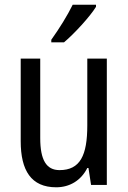

<svg xmlns="http://www.w3.org/2000/svg" viewBox="-20 -786 545 816"><path d="M388 -757V-766H289C267 -721 233 -666 198 -617V-606H252C295 -642 363 -716 388 -757ZM434 -537H351V-253C351 -126 321 -63 233 -63C177 -63 151 -106 151 -199V-537H68V-186C68 -62 112 10 219 10C275 10 324 -18 351 -72H356L367 0H434Z"/></svg>

Font: Noto Sans Malayalam Condensed
Style: Regular
Weight: 400
Width: 3
Designer: Jelle Bosma - Monotype Design Team
Foundry: Monotype Imaging Inc.
Version: Version 2.104